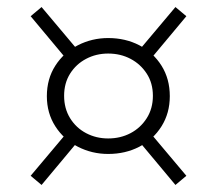

<svg xmlns="http://www.w3.org/2000/svg" viewBox="-20 -594 616 545"><path d="M287 -157Q241 -157 201 -177.5Q161 -198 137 -235.5Q113 -273 113 -321Q113 -370 137 -407.5Q161 -445 201 -465.5Q241 -486 287 -486Q336 -486 375.5 -465.5Q415 -445 438.5 -407.5Q462 -370 462 -321Q462 -273 438.5 -235.5Q415 -198 375.5 -177.5Q336 -157 287 -157ZM98 -69 67 -95 173 -221 204 -196ZM478 -69 372 -196 403 -221 509 -95ZM173 -421 67 -548 98 -574 204 -448ZM403 -421 372 -448 478 -574 509 -548ZM287 -201Q322 -201 350.5 -216Q379 -231 396.5 -258.5Q414 -286 414 -322Q414 -358 396.5 -385Q379 -412 350.5 -427Q322 -442 287 -442Q253 -442 224.5 -427Q196 -412 179 -385Q162 -358 162 -322Q162 -286 179 -258.5Q196 -231 224.5 -216Q253 -201 287 -201Z"/></svg>

Font: BioRhyme Light
Style: Regular
Weight: 300
Designer: Aoife Mooney
Foundry: Aoife Mooney Type
Version: Version 1.600;gftools[0.9.33]